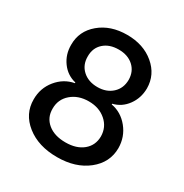

<svg xmlns="http://www.w3.org/2000/svg" viewBox="-172 -872 975 1017"><g transform="rotate(30 315.5 -363.5)"><path d="M315.9 9.8Q201.7 9.8 128.9 -47.9Q56.2 -105.5 56.6 -193.8Q56.2 -262.2 98.4 -314Q140.6 -365.7 203.1 -377V-381.3Q149.4 -394 116.5 -439.2Q83.5 -484.4 84 -543.5Q83.5 -627 149.2 -682.1Q214.8 -737.3 315.9 -737.3Q415.5 -737.3 481.2 -682.1Q546.9 -627 547.4 -543.5Q546.9 -484.4 513.9 -439.2Q481 -394 428.2 -381.3V-377Q490.2 -365.7 532.2 -314Q574.2 -262.2 574.7 -193.8Q574.2 -105.5 501.7 -47.9Q429.2 9.8 315.9 9.8ZM315.9 -80.1Q382.8 -80.1 422.9 -113.3Q462.9 -146.5 463.4 -201.2Q462.9 -257.8 421.1 -294.2Q379.4 -330.6 315.9 -330.6Q251.5 -330.6 209.5 -294.2Q167.5 -257.8 168 -201.2Q167.5 -146.5 207.8 -113.3Q248 -80.1 315.9 -80.1ZM315.9 -418.5Q370.6 -418.5 405.5 -450.4Q440.4 -482.4 440.9 -534.2Q440.4 -585.4 406 -616.5Q371.6 -647.5 315.9 -647.5Q259.3 -647.5 224.9 -616.5Q190.4 -585.4 190.9 -534.2Q190.4 -482.4 225.3 -450.4Q260.3 -418.5 315.9 -418.5Z"/></g></svg>

Font: Karasuma Gothic
Style: Regular
Weight: 500
Designer: Rasmus Andersson / Ryoko Nishizuka
Foundry: Genbu
Version: Version 1.00